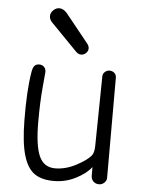

<svg xmlns="http://www.w3.org/2000/svg" viewBox="-54 -789 618 841"><g transform="rotate(5 255.5 -369.0)"><path d="M285.2 -553.2Q272.9 -553.2 263.2 -563L147 -682.1Q134.8 -694.3 134.8 -710Q134.8 -724.1 146.7 -735.6Q158.7 -747.1 172.9 -747.1Q189 -747.1 205.1 -731L308.1 -603Q315.9 -592.8 315.9 -583Q315.9 -570.8 306.4 -562Q296.9 -553.2 285.2 -553.2ZM213.9 8.8Q160.2 8.8 128.4 -13.7Q96.7 -36.1 80.3 -91.6Q64 -147 63 -244.1Q61.5 -375.5 75.2 -457Q78.1 -476.6 85.4 -485.4Q92.8 -494.1 106.9 -494.1Q119.6 -494.1 127.9 -485.8Q136.2 -477.5 136.2 -463.9Q136.2 -460.9 130.1 -396Q124 -331.1 124 -244.1Q124 -139.2 144.8 -93Q165.5 -46.9 214.8 -46.9Q259.8 -46.9 305.2 -70.3Q350.6 -93.8 370.1 -116.2Q381.8 -129.9 381.8 -161.1L386.2 -465.8Q386.2 -478 395.3 -486.1Q404.3 -494.1 416 -494.1Q428.2 -494.1 437 -486.3Q445.8 -478.5 445.8 -465.8V-24.9Q445.8 -12.7 435.8 -3.4Q425.8 5.9 413.1 5.9Q397.5 5.9 387.7 -3.9Q377.9 -13.7 377.9 -28.8V-66.9Q356 -37.6 310.5 -14.4Q265.1 8.8 213.9 8.8Z"/></g></svg>

Font: Comic Neue
Style: Regular
Weight: 400
Designer: Craig Rozynski
Foundry: Craig Rozynski
Version: Version 2.003;hotconv 1.0.109;makeotfexe 2.5.65596